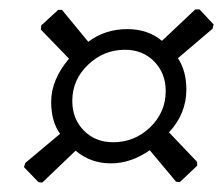

<svg xmlns="http://www.w3.org/2000/svg" viewBox="-20 -563 476 409"><path d="M405 -543 435 -511 433 -502 359 -439Q377 -412 377 -372Q377 -321 340 -281L400 -218V-210L363 -175L355 -176L299 -243Q259 -215 216 -215Q173 -215 141 -242L70 -174L62 -175L31 -207L34 -216L108 -278Q89 -304 89 -346Q89 -393 127 -438L67 -500L68 -509L104 -542H112L168 -474Q204 -501 251 -501Q295 -501 325 -476L396 -543ZM246 -457Q201 -457 167.5 -425Q134 -393 134 -348Q134 -310 158.5 -285Q183 -260 221 -260Q267 -260 300 -292Q333 -324 333 -369Q333 -407 308.5 -432Q284 -457 246 -457Z"/></svg>

Font: Alegreya Sans
Style: Italic
Weight: 400
Italic angle: -7°
Designer: Juan Pablo del Peral
Foundry: Huerta Tipografica
Version: Version 2.007